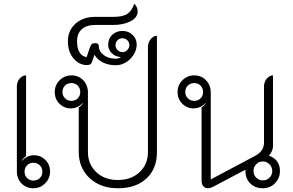

<svg xmlns="http://www.w3.org/2000/svg" viewBox="-20 -995 1563 1024"><path d="M70 -82V-535Q70 -558 84.5 -575.5Q99 -593 119 -593V-162Q103 -151 96 -139L98 -138Q109 -151 126 -159Q143 -167 161 -167Q197 -167 222 -142Q247 -117 247 -80Q247 -44 221 -17.5Q195 9 158 9Q120 9 95 -16.5Q70 -42 70 -82ZM206 -80Q206 -100 192 -113.5Q178 -127 158 -127Q138 -127 124.5 -113.5Q111 -100 111 -80Q111 -59 124.5 -45.5Q138 -32 158 -32Q179 -32 192.5 -45.5Q206 -59 206 -80Z M400 -184V-422Q414 -431 422 -445L421 -446Q395 -417 357 -417Q322 -417 297 -442Q272 -467 272 -504Q272 -541 298 -567Q324 -593 361 -593Q399 -593 424 -567Q449 -541 449 -501V-184Q449 -119 493.5 -77Q538 -35 608 -35Q679 -35 724 -76.5Q769 -118 769 -184V-745Q769 -768 783.5 -786Q798 -804 817 -804V-184Q817 -95 761 -43Q705 9 608 9Q547 9 500 -15.5Q453 -40 426.5 -84Q400 -128 400 -184ZM408 -504Q408 -525 394.5 -538.5Q381 -552 361 -552Q340 -552 326.5 -538.5Q313 -525 313 -504Q313 -484 327 -470.5Q341 -457 361 -457Q381 -457 394.5 -470.5Q408 -484 408 -504Z M484 -703 470 -663Q467 -656 461.5 -652Q456 -648 444 -648Q402 -648 372 -683.5Q342 -719 342 -775Q342 -815 361.5 -844.5Q381 -874 413.5 -889.5Q446 -905 482 -905H584Q635 -905 659 -921Q683 -937 696 -975Q714 -959 714 -934Q714 -901 676 -881.5Q638 -862 585 -862H488Q442 -862 416.5 -839.5Q391 -817 391 -775Q391 -700 442 -690L460 -744Q464 -755 470 -760Q476 -765 487 -765Q507 -765 507 -750Q507 -721 533 -701.5Q559 -682 596 -682Q611 -682 623 -689V-691Q594 -693 575.5 -712Q557 -731 557 -756Q557 -790 579 -810Q601 -830 633 -830Q666 -830 687.5 -808.5Q709 -787 709 -758Q709 -731 694 -705.5Q679 -680 653 -663.5Q627 -647 598 -647Q560 -647 529.5 -661.5Q499 -676 484 -703ZM670 -754Q670 -769 659.5 -780Q649 -791 633 -791Q617 -791 606.5 -780Q596 -769 596 -754Q596 -739 607 -728Q618 -717 633 -717Q648 -717 659 -728.5Q670 -740 670 -754Z M1055 -32V-422Q1069 -431 1077 -445L1076 -446Q1050 -417 1012 -417Q977 -417 952 -442Q927 -467 927 -504Q927 -541 953 -567Q979 -593 1016 -593Q1054 -593 1079 -567Q1104 -541 1104 -501V-38L1341 -164Q1388 -189 1388 -234V-534Q1388 -557 1402.5 -575Q1417 -593 1436 -593V-215Q1436 -203 1430 -189Q1424 -175 1414 -165Q1443 -155 1458 -134Q1473 -113 1473 -83Q1473 -44 1446.5 -17.5Q1420 9 1382 9Q1339 9 1313 -18.5Q1287 -46 1289 -90L1117 1Q1111 4 1103 6.5Q1095 9 1089 9Q1074 9 1064.5 -2Q1055 -13 1055 -32ZM1063 -504Q1063 -525 1049.5 -538.5Q1036 -552 1016 -552Q995 -552 981.5 -538.5Q968 -525 968 -504Q968 -484 982 -470.5Q996 -457 1016 -457Q1036 -457 1049.5 -470.5Q1063 -484 1063 -504ZM1432 -83Q1432 -104 1417 -119Q1402 -134 1382 -134Q1361 -134 1346.5 -119Q1332 -104 1332 -83Q1332 -62 1346.5 -47.5Q1361 -33 1382 -33Q1403 -33 1417.5 -47.5Q1432 -62 1432 -83Z"/></svg>

Font: K2D Thin
Style: Regular
Weight: 100
Designer: Katatrad Aksorn Co.,Ltd.
Foundry: Cadson Demak Co.,Ltd.
Version: Version 1.000; ttfautohint (v1.6)